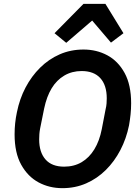

<svg xmlns="http://www.w3.org/2000/svg" viewBox="-20 -968 730 1000"><path d="M305 12Q237 12 181 -18Q125 -48 90.5 -110Q56 -172 56 -268Q56 -298 59 -326.5Q62 -355 68 -383Q82 -453 113 -512Q144 -571 189 -615.5Q234 -660 291 -685Q348 -710 415 -710Q483 -710 539 -680Q595 -650 629 -588Q663 -526 663 -430Q663 -401 660 -372Q657 -343 652 -315Q638 -246 607 -186.5Q576 -127 531 -82.5Q486 -38 429 -13Q372 12 305 12ZM314 -100Q366 -100 405.5 -123.5Q445 -147 471.5 -190.5Q498 -234 510 -295L530 -399Q534 -415 535 -429.5Q536 -444 536 -456Q536 -524 502.5 -561Q469 -598 405 -598Q355 -598 315 -574.5Q275 -551 249 -508Q223 -465 210 -403L189 -299Q186 -283 185 -269Q184 -255 184 -242Q184 -175 217 -137.5Q250 -100 314 -100ZM415 -948H529L623 -795L558 -746L460 -861L325 -745L264 -795Z"/></svg>

Font: IBM Plex Sans SemiBold
Style: Italic
Weight: 600
Italic angle: -11.31°
Designer: Mike Abbink, Paul van der Laan, Pieter van Rosmalen
Foundry: Bold Monday
Version: Version 3.201